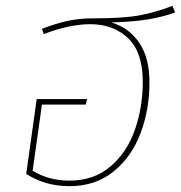

<svg xmlns="http://www.w3.org/2000/svg" viewBox="-20 -630 621 659"><path d="M493 -347Q493 -254 462.5 -173Q432 -92 370 -41.5Q308 9 218 9Q136 9 70 -33L106 -290H279L274 -271H124L92 -44Q148 -10 218 -10Q302 -10 359 -58.5Q416 -107 443 -184.5Q470 -262 470 -349Q470 -451 419.5 -499Q369 -547 290 -547Q219 -547 130 -513L124 -531Q170 -549 211 -558Q252 -567 296 -567L297 -566V-567Q405 -567 460 -577.5Q515 -588 572 -610L581 -587Q539 -572 488 -563.5Q437 -555 362 -553Q421 -536 457 -484.5Q493 -433 493 -347Z"/></svg>

Font: FiraGO Thin
Style: Italic
Weight: 100
Italic angle: -8°
Designer: bBox Type GmbH
Foundry: bBox Type GmbH
Version: Version 1.001